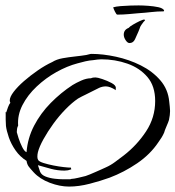

<svg xmlns="http://www.w3.org/2000/svg" viewBox="-26 -666 648 709"><path d="M229 23Q195 23 158 9Q121 -5 98 -30Q86 -43 80 -51Q74 -59 72 -72Q48 -87 31.5 -110.5Q15 -134 6.5 -159Q-2 -184 -4 -201Q-5 -213 -5 -224.5Q-5 -236 -5 -247V-248Q-8 -251 -3 -251Q-1 -258 3.5 -270Q8 -282 12 -286V-287Q10 -291 10 -295Q10 -308 24.5 -327Q39 -346 62.5 -366.5Q86 -387 113.5 -406Q141 -425 167 -437Q183 -447 205.5 -451Q228 -455 251.5 -457.5Q275 -460 293 -463Q298 -464 303 -465.5Q308 -467 312 -467Q354 -467 402.5 -456.5Q451 -446 494 -424.5Q537 -403 566 -369.5Q595 -336 599 -290Q600 -279 601 -271.5Q602 -264 602 -256Q602 -242 598 -223Q596 -216 589 -200Q582 -184 580 -176Q576 -167 570.5 -158Q565 -149 559 -141Q529 -96 480.5 -63Q432 -30 379 -10Q346 2 305.5 12.5Q265 23 229 23ZM206 -4H235V-5Q249 -6 263 -9.5Q277 -13 290 -16Q296 -18 306 -22Q316 -26 327 -31Q338 -36 348.5 -40.5Q359 -45 365 -48Q383 -56 399 -68Q415 -80 431 -92Q480 -130 513.5 -181Q547 -232 547 -293Q547 -348 518.5 -381.5Q490 -415 444.5 -431Q399 -447 348 -447Q341 -447 333.5 -446Q326 -445 319 -444Q304 -443 289 -439.5Q274 -436 260 -432Q222 -422 182.5 -400Q143 -378 109.5 -346.5Q76 -315 57 -278Q38 -241 41 -202Q38 -197 37 -190.5Q36 -184 36 -178Q37 -173 42.5 -156Q48 -139 56 -123Q64 -107 72 -104Q76 -156 100 -202Q124 -248 161.5 -286Q199 -324 242 -352Q255 -360 274 -368.5Q293 -377 310 -377Q314 -379 318.5 -379.5Q323 -380 327 -380Q334 -380 352 -374Q370 -368 386 -359.5Q402 -351 402 -341Q402 -339 401 -338L402 -333Q380 -347 365 -347Q352 -347 340 -341.5Q328 -336 317 -330Q304 -323 290 -316.5Q276 -310 262 -302Q240 -287 216 -262.5Q192 -238 171 -209Q150 -180 134.5 -152Q119 -124 114 -104Q112 -96 112 -87Q112 -80 115 -75Q119 -69 135 -64Q151 -59 171 -55Q191 -51 209 -49Q227 -47 236 -47L237 -40H234Q225 -36 212 -36Q187 -36 162.5 -42.5Q138 -49 114 -56Q116 -50 118 -44Q120 -38 122 -32Q127 -20 142.5 -14Q158 -8 176 -6Q194 -4 206 -4ZM452 -507Q445 -507 438 -517.5Q431 -528 431 -538Q431 -556 449 -563Q453 -568 465 -575Q477 -582 489.5 -588Q502 -594 508 -594V-592L510 -591Q509 -590 507.5 -588.5Q506 -587 504 -585L496 -574Q492 -569 489 -559L485 -549Q479 -535 472.5 -521Q466 -507 452 -507ZM407 -612Q404 -612 398.5 -623Q393 -634 392 -639Q402 -642 420 -643.5Q438 -645 456.5 -645.5Q475 -646 486 -646Q502 -646 522 -644.5Q542 -643 558.5 -639.5Q575 -636 580 -628Q580 -624 577 -624Q555 -624 533.5 -621.5Q512 -619 483 -617Q471 -616 450 -614Q429 -612 407 -612Z"/></svg>

Font: Qwitcher Grypen
Style: Bold
Weight: 700
Designer: Robert E. Leuschke
Foundry: Robert E. Leuschke
Version: Version 1.100; ttfautohint (v1.8.3)